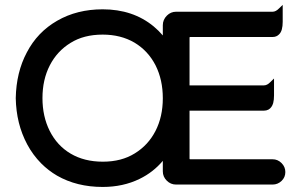

<svg xmlns="http://www.w3.org/2000/svg" viewBox="-20 -739 1219 779"><path d="M611.3 -473.6Q581.1 -532.7 525.9 -565.9Q470.2 -598.6 396.5 -598.6Q319.8 -598.6 266.1 -564.9Q211.9 -531.7 182.1 -473.9Q152.3 -416 152.3 -340.8Q152.3 -266.6 181.6 -208Q211.9 -147.9 266.6 -115.7Q321.8 -83 397.5 -83Q473.1 -83 526.9 -116.7Q581.1 -149.9 610.8 -207.5Q640.6 -265.6 640.6 -340.3Q640.6 -415 611.3 -473.6ZM1137.7 -41Q1137.7 -19.5 1122.3 -4.9Q1106.9 9.8 1085.9 9.8H694.3Q672.4 9.8 656.5 -6.1Q640.6 -22 640.6 -43.9V-86.4Q601.6 -40 546.4 -13.2Q479.5 19.5 396.5 19.5Q291.5 19.5 211.4 -26.4Q176.3 -46.9 147 -76.2Q113.3 -110.4 90.6 -152.8Q67.9 -195.3 56.4 -241.9Q44.9 -288.6 43.9 -340.8Q45.9 -445.8 88.9 -526.4Q131.8 -608.9 212.2 -655Q292.5 -701.2 396.5 -701.2Q519.5 -701.2 603.5 -631.8Q623.5 -615.2 640.6 -595.2V-636.7Q640.6 -659.2 657.2 -675.8Q672.9 -691.4 694.3 -691.4H1085.9Q1099.1 -691.4 1111.8 -704.6L1127 -719.2V-650.4Q1127 -632.8 1123.5 -619.9Q1120.1 -606.9 1111.8 -599.1Q1101.6 -588.9 1085.9 -588.9H752L749.5 -588.4L749 -585.9V-392.6H1050.8Q1064 -392.6 1076.7 -405.8L1091.8 -420.4V-351.6Q1091.8 -334 1088.4 -320.8Q1083 -302.2 1069.3 -294.4Q1061 -290 1050.8 -290H749V-95.7L749.5 -93.3L752 -92.8H1085.9Q1106.9 -92.8 1122.3 -77.4Q1137.7 -62 1137.7 -41Z"/></svg>

Font: YuPearl-SemiBold
Style: SemiBold
Weight: 600
Designer: Max Yao
Foundry: Max-Everyday
Version: Version 1.011; ttfautohint (v1.8.3)